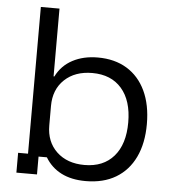

<svg xmlns="http://www.w3.org/2000/svg" viewBox="-51 -747 720 804"><g transform="rotate(5 308.5 -345.0)"><path d="M338.3 10Q278.3 10 235.8 -11.7Q193.3 -33.3 168.3 -75H133.3V0H46.7V-83.3H88.3V-700H166.7V-415H170Q193.3 -461.7 238.8 -485.8Q284.2 -510 345 -510Q415.8 -510 467.1 -478.8Q518.3 -447.5 545.8 -389.2Q573.3 -330.8 573.3 -250Q573.3 -169.2 545.4 -110.8Q517.5 -52.5 465 -21.2Q412.5 10 338.3 10ZM327.5 -56.7Q406.7 -56.7 450.8 -107.5Q495 -158.3 495 -250Q495 -341.7 450.8 -392.5Q406.7 -443.3 327.5 -443.3Q255 -443.3 210.8 -401.7Q166.7 -360 166.7 -290.8V-209.2Q166.7 -140 210.8 -98.3Q255 -56.7 327.5 -56.7Z"/></g></svg>

Font: Funnel Display Light
Style: Regular
Weight: 300
Designer: NORD ID, Kristian Moeller
Foundry: Dicotype
Version: Version 1.000